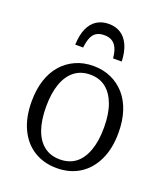

<svg xmlns="http://www.w3.org/2000/svg" viewBox="-137 -831 807 935"><g transform="rotate(20 266.0 -363.5)"><path d="M266 -737Q231 -737 204.5 -720.5Q178 -704 163 -670.5Q148 -637 146 -586H187Q191 -620 200 -640Q209 -660 225 -669Q241 -678 264 -678Q287 -678 303 -669Q319 -660 329 -640Q339 -620 342 -586H387Q385 -637 369.5 -670.5Q354 -704 328 -720.5Q302 -737 266 -737ZM491 -254Q491 -172 462.5 -112.5Q434 -53 383.5 -21.5Q333 10 266 10Q199 10 148 -21.5Q97 -53 69 -112.5Q41 -172 41 -254Q41 -316 57 -365Q73 -414 103 -448Q133 -482 174.5 -500.5Q216 -519 266 -519Q316 -519 357.5 -500.5Q399 -482 429 -448Q459 -414 475 -365Q491 -316 491 -254ZM116 -254Q116 -184 133.5 -135Q151 -86 184.5 -60.5Q218 -35 266 -35Q314 -35 347 -60Q380 -85 398 -134.5Q416 -184 416 -254Q416 -324 398 -373Q380 -422 347 -448Q314 -474 266 -474Q218 -474 184.5 -448Q151 -422 133.5 -373Q116 -324 116 -254Z"/></g></svg>

Font: Roboto Serif 28pt Condensed Light
Style: Regular
Weight: 300
Width: 3
Designer: Greg Gazdowicz
Foundry: Commercial Type
Version: Version 1.008